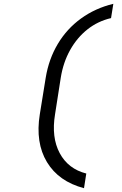

<svg xmlns="http://www.w3.org/2000/svg" viewBox="-20 -864 640 1008"><path d="M421 124Q288 89 226.5 -13Q165 -115 189 -264L220 -456Q236 -554 283.5 -633.5Q331 -713 405.5 -767Q480 -821 575 -844L563 -769Q494 -753 439.5 -710Q385 -667 348.5 -602Q312 -537 299 -456L269 -264Q249 -143 293.5 -60Q338 23 433 47Z"/></svg>

Font: JetBrains Mono NL Light
Style: Italic
Weight: 300
Italic angle: -9°
Designer: Philipp Nurullin, Konstantin Bulenkov
Foundry: JetBrains
Version: Version 2.304; ttfautohint (v1.8.4.7-5d5b)